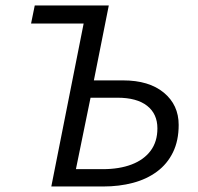

<svg xmlns="http://www.w3.org/2000/svg" viewBox="-20 -676 718 696"><path d="M166 0 283.2 -590.6H92.6L106 -656.3H374.4L320.3 -384.6H425.8Q520.2 -384.6 573.9 -340.1Q627.7 -295.6 627.7 -223.2Q627.7 -166.1 607 -123.8Q586.4 -81.6 549.1 -54Q511.9 -26.4 462.1 -13.2Q412.4 0 354.1 0ZM255.2 -62.8H352.2Q412.4 -62.8 456.9 -79.7Q501.4 -96.6 526 -129.5Q550.6 -162.4 550.6 -210.6Q550.6 -263.2 513.3 -292.5Q476 -321.8 405.7 -321.8H308.2Z"/></svg>

Font: Source Sans 3 VF
Style: Italic
Weight: 200
Italic angle: -11°
Designer: Paul D. Hunt
Foundry: Adobe Systems Incorporated
Version: Version 3.042;hotconv 1.0.118;makeotfexe 2.5.65603